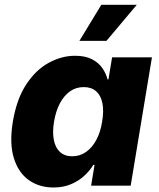

<svg xmlns="http://www.w3.org/2000/svg" viewBox="-20 -790 678 817"><path d="M207.5 7.8Q147 7.8 102.5 -23.7Q58.1 -55.2 38.8 -117.7Q19.5 -180.2 34.7 -272.5Q50.8 -368.7 91.6 -430.7Q132.3 -492.7 187.3 -522.7Q242.2 -552.7 299.3 -552.7Q342.8 -552.7 371.1 -538.1Q399.4 -523.4 415.5 -500.2Q431.6 -477.1 437.5 -452.1H441.4L457 -545.9H626.5L536.1 0H367.7L382.3 -88.4H377Q362.3 -63.5 338.1 -41.5Q314 -19.5 281.5 -5.9Q249 7.8 207.5 7.8ZM287.6 -125Q320.3 -125 346.4 -143.6Q372.6 -162.1 390.1 -195.1Q407.7 -228 414.6 -272.5Q422.4 -317.9 415.8 -350.8Q409.2 -383.8 389.2 -401.6Q369.1 -419.4 336.4 -419.4Q303.2 -419.4 277.6 -401.1Q252 -382.8 234.6 -349.9Q217.3 -316.9 210 -272.5Q202.6 -228.5 209 -195.1Q215.3 -161.6 235.1 -143.3Q254.9 -125 287.6 -125ZM317.9 -616.2 411.1 -769.5H562L433.1 -616.2Z"/></svg>

Font: Inter ExtraBold
Style: Italic
Weight: 800
Italic angle: -9.3988°
Designer: Rasmus Andersson
Foundry: rsms
Version: Version 4.001;git-66647c0bb